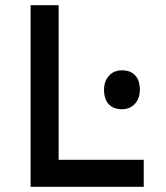

<svg xmlns="http://www.w3.org/2000/svg" viewBox="-20 -720 639 740"><path d="M98 0V-700H206V-104H534V0ZM450 -299Q417 -299 399 -318.5Q381 -338 381 -374Q381 -407 400 -428Q419 -449 450 -449Q483 -449 501 -429.5Q519 -410 519 -374Q519 -341 500 -320Q481 -299 450 -299Z"/></svg>

Font: Readex Pro
Style: Regular
Weight: 400
Designer: Bonnie Shaver-Troup, Thomas Jockin
Foundry: Lexend
Version: Version 1.204; ttfautohint (v1.8.4.7-5d5b)